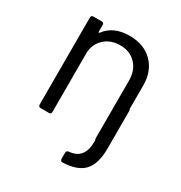

<svg xmlns="http://www.w3.org/2000/svg" viewBox="-163 -629 865 919"><g transform="rotate(30 270.0 -170.0)"><path d="M463.9 -339.8V-210.9Q463.9 -206.1 465.8 -206.1H466.8V7.8Q466.8 90.3 431.4 130.1Q396 169.9 314 172.9Q300.8 172.9 300.8 160.2V127Q300.8 114.3 314 112.8Q396 106.9 396 9.8V2.9Q396 2.4 395.8 2Q395.5 1.5 395 0.2Q394.5 -1 394 -2Q393.1 -3.9 393.1 -13.2V-326.2Q393.1 -382.3 360.1 -416.7Q327.1 -451.2 273.9 -451.2Q223.1 -451.2 189.7 -422.4Q156.2 -393.6 150.9 -346.2V-13.2Q150.9 0 138.2 0H92.8Q80.1 0 80.1 -13.2V-493.2Q80.1 -505.9 92.8 -505.9H138.2Q150.9 -505.9 150.9 -493.2V-456.1Q150.9 -453.1 153.1 -452.1Q155.3 -451.2 157.2 -454.1Q200.7 -513.2 290 -513.2Q368.7 -513.2 416.3 -465.8Q463.9 -418.5 463.9 -339.8Z"/></g></svg>

Font: Barlow
Style: Regular
Weight: 400
Designer: Jeremy Tribby
Foundry: Jeremy Tribby
Version: Version 1.101